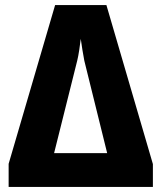

<svg xmlns="http://www.w3.org/2000/svg" viewBox="-20 -736 636 756"><path d="M399 -716H197L14 -91V0H582V-90ZM402 -133H193L284 -497Q288 -513 292 -539Q296 -565 298 -583Q300 -566 304.5 -539.5Q309 -513 312 -497Z"/></svg>

Font: Noto Sans Display SemiCondensed Extra
Style: Regular
Weight: 800
Width: 4
Designer: Monotype Design Team
Foundry: Monotype Imaging Inc.
Version: Version 1.900